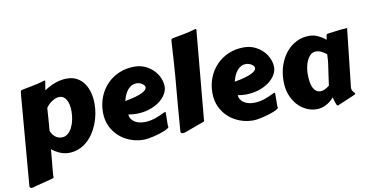

<svg xmlns="http://www.w3.org/2000/svg" viewBox="-89 -998 2853 1488"><g transform="rotate(-10 1337.5 -254.0)"><path d="M276.9 -340.8Q273.9 -293.9 271.7 -264.6Q269.5 -235.4 268.1 -217Q266.6 -198.7 265.6 -188.2Q264.6 -177.7 264.2 -168.5Q275.4 -139.2 297.4 -120.8Q319.3 -102.5 350.1 -102.5Q377 -102.5 397.2 -119.4Q417.5 -136.2 430.9 -163.1Q444.3 -189.9 451.2 -223.1Q458 -256.3 458 -289.1Q458 -315.9 453.4 -338.9Q448.7 -361.8 439.5 -378.7Q430.2 -395.5 416.3 -405Q402.3 -414.6 383.3 -414.6Q367.7 -414.6 352.3 -408.4Q336.9 -402.3 322.8 -392.8Q308.6 -383.3 297.1 -371.3Q285.6 -359.4 278.3 -348.1ZM286.6 -483.9Q327.6 -511.7 372.6 -528.3Q417.5 -544.9 466.3 -544.9Q512.2 -544.9 545.7 -526.1Q579.1 -507.3 601.1 -475.3Q623 -443.4 633.5 -401.9Q644 -360.4 644 -314.9Q644 -275.4 636.2 -234.9Q628.4 -194.3 613.3 -156.5Q598.1 -118.7 575.7 -85.4Q553.2 -52.2 524.2 -27.6Q495.1 -2.9 459.5 11.2Q423.8 25.4 382.3 25.4Q345.7 25.4 312.3 10.7Q278.8 -3.9 249.5 -27.3Q249.5 -24.9 248.3 -9.5Q247.1 5.9 245.1 27.8Q243.2 49.8 240.7 75Q238.3 100.1 236.3 122.1Q234.4 144 233.2 159.4Q231.9 174.8 231.9 177.2Q231.9 181.2 232.2 183.8Q232.4 186.5 232.4 189Q232.4 192.9 228.8 195.6Q225.1 198.2 212.4 201.7L84 234.4Q78.6 235.8 69.8 239Q61 242.2 52.7 242.2Q45.9 242.2 40.8 238.8Q35.6 235.4 35.6 226.1L95.2 -488.8Q96.7 -504.9 98.9 -511Q101.1 -517.1 109.9 -519Q154.3 -527.8 201.2 -536.9Q248 -545.9 292.5 -560.1Q296.4 -560.1 297.1 -558.8Q297.9 -557.6 297.9 -555.2Q297.9 -554.2 297.6 -552.2Q297.4 -550.3 296.1 -543.5Q294.9 -536.6 292.7 -522.7Q290.5 -508.8 286.6 -483.9Z M996.6 -544.9Q1043 -544.9 1080.8 -527.6Q1118.7 -510.3 1145.8 -482.7Q1172.9 -455.1 1187.5 -420.9Q1202.1 -386.7 1202.1 -352.5Q1202.1 -322.3 1183.6 -291.7Q1165 -261.2 1131.6 -236.8Q1098.1 -212.4 1051.3 -197.3Q1004.4 -182.1 948.2 -182.1Q918.9 -182.1 886.7 -188Q888.7 -167 898.9 -151.9Q909.2 -136.7 924.8 -127Q940.4 -117.2 960.2 -112.5Q980 -107.9 1001 -107.9Q1024.4 -107.9 1046.1 -112.1Q1067.9 -116.2 1087.9 -123Q1107.9 -129.9 1126.5 -138.2Q1145 -146.5 1161.6 -154.8Q1166 -155.8 1169.2 -156.5Q1172.4 -157.2 1175.3 -157.2Q1175.3 -157.2 1175 -149.4Q1174.8 -141.6 1174.8 -127.4Q1174.8 -113.3 1174.6 -93.3Q1174.3 -73.2 1173.8 -48.8Q1175.3 -46.4 1175.8 -43.9Q1176.3 -41.5 1176.3 -40Q1176.3 -34.2 1165.5 -27.3Q1154.8 -20.5 1137.5 -13.2Q1120.1 -5.9 1097.9 1Q1075.7 7.8 1052.7 13.4Q1029.8 19 1008.3 22.2Q986.8 25.4 970.7 25.4Q918 25.4 868.4 7.1Q818.8 -11.2 780.5 -45.4Q742.2 -79.6 719.2 -128.4Q696.3 -177.2 696.3 -238.3Q696.3 -302.2 718.3 -358.2Q740.2 -414.1 780 -455.6Q819.8 -497.1 875 -521Q930.2 -544.9 996.6 -544.9ZM990.7 -415Q970.7 -415 953.9 -406.5Q937 -397.9 923.1 -382.1Q909.2 -366.2 898.9 -344Q888.7 -321.8 882.3 -294.9Q932.6 -303.7 965.8 -313.5Q999 -323.2 1019 -333.3Q1039.1 -343.3 1047.4 -353.3Q1055.7 -363.3 1055.7 -372.6Q1055.7 -381.3 1049.1 -389.2Q1042.5 -397 1032.7 -402.8Q1022.9 -408.7 1011.5 -411.9Q1000 -415 990.7 -415Z M1296.9 -413.1Q1302.7 -480 1306.4 -545.4Q1310.1 -610.8 1314.5 -679.7Q1315.4 -695.8 1317.6 -701.9Q1319.8 -708 1328.6 -710Q1374 -718.3 1419.7 -726.8Q1465.3 -735.4 1511.2 -749.5Q1512.7 -750 1515.6 -750Q1521 -750 1521 -745.1L1457.5 -47.9V-39.6Q1457.5 -35.2 1454.1 -32.5Q1450.7 -29.8 1438 -26.4L1310.1 20.5Q1304.7 22.9 1295.9 25.6Q1287.1 28.3 1278.8 28.3Q1272 28.3 1266.8 24.9Q1261.7 21.5 1261.7 13.2V10.3Q1265.6 -39.1 1269.3 -86.2Q1272.9 -133.3 1277.1 -183.6Q1281.2 -233.9 1286.1 -290Q1291 -346.2 1296.9 -413.1Z M1857.9 -544.9Q1904.3 -544.9 1942.1 -527.6Q1980 -510.3 2007.1 -482.7Q2034.2 -455.1 2048.8 -420.9Q2063.5 -386.7 2063.5 -352.5Q2063.5 -322.3 2044.9 -291.7Q2026.4 -261.2 1992.9 -236.8Q1959.5 -212.4 1912.6 -197.3Q1865.7 -182.1 1809.6 -182.1Q1780.3 -182.1 1748 -188Q1750 -167 1760.3 -151.9Q1770.5 -136.7 1786.1 -127Q1801.8 -117.2 1821.5 -112.5Q1841.3 -107.9 1862.3 -107.9Q1885.7 -107.9 1907.5 -112.1Q1929.2 -116.2 1949.2 -123Q1969.2 -129.9 1987.8 -138.2Q2006.3 -146.5 2022.9 -154.8Q2027.3 -155.8 2030.5 -156.5Q2033.7 -157.2 2036.6 -157.2Q2036.6 -157.2 2036.4 -149.4Q2036.1 -141.6 2036.1 -127.4Q2036.1 -113.3 2035.9 -93.3Q2035.6 -73.2 2035.2 -48.8Q2036.6 -46.4 2037.1 -43.9Q2037.6 -41.5 2037.6 -40Q2037.6 -34.2 2026.9 -27.3Q2016.1 -20.5 1998.8 -13.2Q1981.4 -5.9 1959.2 1Q1937 7.8 1914.1 13.4Q1891.1 19 1869.6 22.2Q1848.1 25.4 1832 25.4Q1779.3 25.4 1729.7 7.1Q1680.2 -11.2 1641.8 -45.4Q1603.5 -79.6 1580.6 -128.4Q1557.6 -177.2 1557.6 -238.3Q1557.6 -302.2 1579.6 -358.2Q1601.6 -414.1 1641.4 -455.6Q1681.2 -497.1 1736.3 -521Q1791.5 -544.9 1857.9 -544.9ZM1852.1 -415Q1832 -415 1815.2 -406.5Q1798.3 -397.9 1784.4 -382.1Q1770.5 -366.2 1760.3 -344Q1750 -321.8 1743.7 -294.9Q1793.9 -303.7 1827.1 -313.5Q1860.4 -323.2 1880.4 -333.3Q1900.4 -343.3 1908.7 -353.3Q1917 -363.3 1917 -372.6Q1917 -381.3 1910.4 -389.2Q1903.8 -397 1894 -402.8Q1884.3 -408.7 1872.8 -411.9Q1861.3 -415 1852.1 -415Z M2623 -98.1Q2622.6 -96.2 2622.6 -94.5Q2622.6 -92.8 2622.6 -91.3Q2622.6 -79.1 2626.5 -71Q2630.4 -63 2635 -57.9Q2639.6 -52.7 2643.6 -49.6Q2647.5 -46.4 2647.5 -43.9Q2647.5 -37.1 2632.8 -31.2L2501.5 24.9Q2501 25.4 2498 25.4Q2494.1 25.4 2490.2 18.6Q2486.3 11.7 2482.7 1.2Q2479 -9.3 2475.8 -21.2Q2472.7 -33.2 2470.2 -43.5Q2439.5 -7.8 2403.8 8.8Q2368.2 25.4 2333 25.4Q2292 25.4 2252.9 7.3Q2213.9 -10.7 2183.6 -44.2Q2153.3 -77.6 2135 -125Q2116.7 -172.4 2116.7 -231.4Q2116.7 -301.3 2137 -358.9Q2157.2 -416.5 2191.9 -458Q2226.6 -499.5 2272.7 -522.2Q2318.8 -544.9 2370.6 -544.9Q2407.2 -544.9 2439.9 -530Q2472.7 -515.1 2502 -491.7Q2504.9 -506.3 2505.4 -515.1Q2505.9 -523.9 2507.6 -528.8Q2509.3 -533.7 2514.2 -535.4Q2519 -537.1 2530.3 -538.1Q2565.4 -543 2600.3 -547.1Q2635.3 -551.3 2673.3 -553.2ZM2477.1 -282.2Q2481.9 -310.1 2483.6 -334.7Q2485.4 -359.4 2486.3 -379.9Q2478.5 -385.7 2469.5 -392.1Q2460.4 -398.4 2450 -404.1Q2439.5 -409.7 2428 -413.1Q2416.5 -416.5 2403.8 -416.5Q2377.4 -416.5 2359.6 -399.4Q2341.8 -382.3 2330.8 -357.4Q2319.8 -332.5 2315.2 -304.7Q2310.5 -276.9 2310.5 -255.4Q2310.5 -178.2 2330.8 -142.3Q2351.1 -106.4 2387.2 -106.4Q2401.9 -106.4 2419.9 -114.7Q2438 -123 2456.5 -137.7Z"/></g></svg>

Font: Carter One
Style: Regular
Weight: 400
Designer: vernon adams
Foundry: vernon adams
Version: Version 1.000